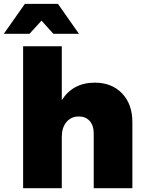

<svg xmlns="http://www.w3.org/2000/svg" viewBox="-55 -984 758 1004"><path d="M162.1 -876 99.1 -807.1H-35.2L75.2 -963.9H248L357.9 -807.1H224.1ZM440.9 -551.8Q529.3 -551.8 583.3 -495.6Q637.2 -439.5 637.2 -345.2V0H435.1V-287.1Q435.1 -327.6 414.1 -351.3Q393.1 -375 356.9 -375Q315.9 -374.5 292 -345.2Q268.1 -315.9 268.1 -269V0H65.9V-742.2H268.1V-460Q326.2 -551.8 440.9 -551.8Z"/></svg>

Font: Montserrat arm ExtraBold
Style: Regular
Weight: 800
Designer: Julieta Ulanovsky
Foundry: Julieta Ulanovsky
Version: Version 6.000;PS 006.000;hotconv 1.0.88;makeotf.lib2.5.64775